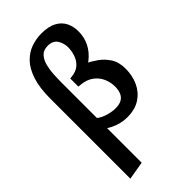

<svg xmlns="http://www.w3.org/2000/svg" viewBox="-301 -796 1165 1165"><g transform="rotate(-45 281.0 -213.5)"><path d="M74 289V-397Q74 -491 94.5 -553Q115 -615 149.5 -650.5Q184 -686 227 -701Q270 -716 315 -716Q376 -716 413 -696Q450 -676 467 -642Q484 -608 484 -566Q484 -515 462.5 -472Q441 -429 399.5 -396.5Q358 -364 297 -341L377 -398Q408 -383 442.5 -359Q477 -335 501.5 -297.5Q526 -260 526 -204Q526 -144 503.5 -95Q481 -46 436.5 -16.5Q392 13 324 13Q269 13 216.5 -13Q164 -39 127 -86L171 -135Q194 -105 235.5 -90.5Q277 -76 313 -76Q346 -76 366 -87.5Q386 -99 395 -121Q404 -143 404 -172Q404 -209 389 -243Q374 -277 342 -300.5Q310 -324 258 -328L246 -329V-399L258 -400Q301 -404 325.5 -426Q350 -448 360.5 -479.5Q371 -511 371 -541Q371 -578 352 -607Q333 -636 289 -636Q252 -636 232 -613.5Q212 -591 203.5 -557.5Q195 -524 193 -488.5Q191 -453 191 -427V269Z"/></g></svg>

Font: Ysabeau
Style: Bold
Weight: 700
Designer: Christian Thalmann (Catharsis Fonts)
Version: Version 2.000;gftools[0.9.27.dev2+g8671c4b]